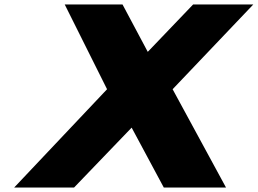

<svg xmlns="http://www.w3.org/2000/svg" viewBox="-20 -845 1161 865"><path d="M1121.3 -825H850.2L645.7 -611.4L531.9 -825H271.5L462.3 -443L43.7 0H313.5L573.1 -270L718 0H998.3L757.7 -443Z"/></svg>

Font: Hussar Nova
Style: 96
Weight: 700
Foundry: Cannot Into Space Fonts
Version: Version 0.99